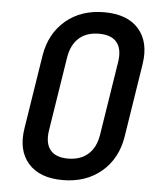

<svg xmlns="http://www.w3.org/2000/svg" viewBox="-53 -786 706 843"><g transform="rotate(5 300.0 -365.0)"><path d="M254 10Q152 10 102 -47.5Q52 -105 68 -203L119 -527Q135 -625 203 -682.5Q271 -740 373 -740Q475 -740 525 -683Q575 -626 560 -528L509 -203Q493 -105 424.5 -47.5Q356 10 254 10ZM269 -86Q324 -86 358 -116Q392 -146 401 -203L452 -527Q461 -584 437 -614Q413 -644 358 -644Q303 -644 269.5 -614Q236 -584 227 -527L176 -203Q167 -146 191 -116Q215 -86 269 -86Z"/></g></svg>

Font: NKDuy Mono SemiBold
Style: Italic
Weight: 600
Italic angle: -9°
Monospace: yes
Designer: NKDuy
Foundry: NKDuy
Version: Version 2.251; ttfautohint (v1.8.4.7-5d5b)